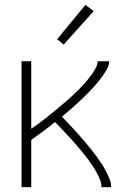

<svg xmlns="http://www.w3.org/2000/svg" viewBox="-20 -773 540 793"><path d="M69 0V-520H109V-241Q121 -249 132.5 -257.5Q144 -266 155 -274.5Q166 -283 177.5 -292Q189 -301 200 -310Q211 -319 221.5 -328Q232 -337 243 -346Q254 -355 264.5 -364.5Q275 -374 285.5 -384Q296 -394 306 -404Q316 -414 325.5 -424.5Q335 -435 344 -446Q353 -457 361 -468.5Q369 -480 376 -493Q383 -506 383 -520H431Q431 -505 423.5 -491Q416 -477 407.5 -464.5Q399 -452 389.5 -440Q380 -428 369.5 -416.5Q359 -405 348.5 -394Q338 -383 327 -372.5Q316 -362 305 -351.5Q294 -341 282.5 -331Q271 -321 259 -311Q247 -301 236 -291Q248 -278 260.5 -265Q273 -252 285 -239Q297 -226 309 -212.5Q321 -199 332.5 -185Q344 -171 355.5 -157Q367 -143 377.5 -128.5Q388 -114 398 -99Q408 -84 416.5 -68Q425 -52 432 -35Q439 -18 439 0H399Q399 -17 392.5 -32.5Q386 -48 378 -62.5Q370 -77 360.5 -91Q351 -105 341 -118.5Q331 -132 320 -145Q309 -158 298.5 -170.5Q288 -183 276.5 -195.5Q265 -208 253.5 -220.5Q242 -233 230.5 -245Q219 -257 207 -269Q183 -249 158.5 -231Q134 -213 109 -195V0ZM243 -589 216 -611 333 -753 367 -727Z"/></svg>

Font: Zed Sans Extralight
Style: Regular
Weight: 200
Designer: Belleve Invis
Foundry: Belleve Invis
Version: Version 1.0.0; ttfautohint (v1.8.4)